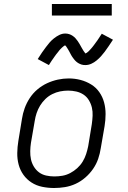

<svg xmlns="http://www.w3.org/2000/svg" viewBox="-20 -934 640 962"><path d="M251 8Q221 8 191.5 2Q162 -4 138 -19.5Q114 -35 97.5 -58Q81 -81 73.5 -109Q66 -137 66.5 -167.5Q67 -198 72 -228L90 -338Q94 -365 103.5 -391.5Q113 -418 129 -442.5Q145 -467 167.5 -486Q190 -505 216 -517Q242 -529 269.5 -535Q297 -541 324 -541Q355 -541 383.5 -533.5Q412 -526 436.5 -511Q461 -496 477.5 -472.5Q494 -449 501.5 -421Q509 -393 509 -362.5Q509 -332 504 -302L485 -192Q481 -165 472 -138.5Q463 -112 446.5 -88Q430 -64 407.5 -44.5Q385 -25 359 -13Q333 -1 305.5 3.5Q278 8 251 8ZM252 -50Q273 -50 293 -53.5Q313 -57 332 -67Q351 -77 367 -91.5Q383 -106 394 -124Q405 -142 411.5 -162Q418 -182 422 -202L440 -312Q443 -333 444 -354Q445 -375 440.5 -394.5Q436 -414 425.5 -431.5Q415 -449 398.5 -460Q382 -471 362 -475.5Q342 -480 321 -480Q301 -480 281 -476Q261 -472 242 -462.5Q223 -453 207.5 -438Q192 -423 181 -405Q170 -387 163.5 -367.5Q157 -348 154 -328L135 -218Q132 -198 131.5 -177Q131 -156 135 -136.5Q139 -117 149.5 -99.5Q160 -82 175.5 -70.5Q191 -59 211 -54.5Q231 -50 252 -50ZM408 -608Q403 -608 398 -608.5Q393 -609 388.5 -610.5Q384 -612 379.5 -614Q375 -616 371 -618.5Q367 -621 363.5 -624Q360 -627 357 -630Q354 -633 351 -637Q348 -641 345 -645Q342 -649 339.5 -653Q337 -657 335 -661Q333 -665 331 -668.5Q329 -672 326.5 -677Q324 -682 321 -686.5Q318 -691 316 -694.5Q314 -698 311 -702Q308 -706 306 -707Q304 -706 299.5 -703Q295 -700 290.5 -695.5Q286 -691 283 -688Q280 -685 277.5 -682Q275 -679 272.5 -675.5Q270 -672 267 -668.5Q264 -665 260.5 -660.5Q257 -656 254 -651.5Q251 -647 247.5 -642Q244 -637 240 -631.5Q236 -626 232.5 -620Q229 -614 225 -608L169 -638Q180 -656 190.5 -671Q201 -686 210.5 -698.5Q220 -711 228.5 -721Q237 -731 250 -741.5Q263 -752 277.5 -759Q292 -766 307 -766Q317 -766 326.5 -763Q336 -760 344 -754.5Q352 -749 358 -742.5Q364 -736 369.5 -728Q375 -720 379 -713Q383 -706 388.5 -696Q394 -686 398.5 -679Q403 -672 408 -666Q411 -667 415.5 -670Q420 -673 424.5 -677.5Q429 -682 431.5 -685Q434 -688 437 -691Q440 -694 442.5 -697.5Q445 -701 448 -704.5Q451 -708 454 -712.5Q457 -717 460.5 -721.5Q464 -726 467.5 -731Q471 -736 474.5 -741.5Q478 -747 482 -753Q486 -759 490 -765L546 -735Q534 -717 524 -702Q514 -687 504.5 -674.5Q495 -662 486 -652Q477 -642 464.5 -631.5Q452 -621 437.5 -614.5Q423 -608 408 -608ZM240 -856V-914H540V-856Z"/></svg>

Font: Iosevka Slab Light Extended
Style: Italic
Weight: 300
Width: 7
Italic angle: -9°
Monospace: yes
Designer: Belleve Invis
Foundry: Belleve Invis
Version: Version 11.1.0; ttfautohint (v1.8.3)